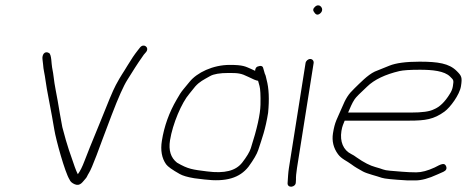

<svg xmlns="http://www.w3.org/2000/svg" viewBox="-20 -694 1734 713"><path d="M137.9 -472.7C139.1 -464.5 139.8 -458.5 140 -454.7C141 -435.3 146 -420.1 149.3 -394C153.3 -361.7 167.8 -294.1 172.9 -263L181.8 -212C187.8 -175 221.1 -53.7 238.3 -27C241.1 -19.7 247.6 -13.9 257.8 -9.6C278.2 -1 287.5 -19.9 297.6 -30.5C303.4 -36.6 303.4 -41 310.7 -52.5C316 -60.8 325.3 -82.5 338.6 -117.4C351.6 -152.3 370 -202.2 394.8 -267.2C419.6 -332.1 439 -375.6 453 -397.5C479.7 -439.3 482.8 -446.6 514.1 -491L522.7 -501C535.8 -518 513.8 -534.3 500.3 -518L491.6 -507C479.6 -491.9 467 -473.2 453.7 -451C435.9 -421 430.4 -416 410.1 -378.1C398.7 -356.8 379.6 -309.9 350.8 -237.6C320.9 -165.2 301.9 -118.1 293.8 -96.2C285.6 -74.4 277.4 -58 269 -47C264.1 -58.2 262.6 -59.7 257.7 -74C241.1 -122.6 231.1 -146 211.4 -222L202.3 -272C196.7 -306.6 191.5 -335.8 186.8 -359.5C179.2 -397.9 179.9 -413.1 173.5 -443.5C170.8 -456 171.7 -491.4 162.2 -497C146.1 -506.6 135.1 -491 137.9 -472.7Z M938.4 -394C938.8 -392 940.5 -385.6 943.7 -374.8C946.8 -364 948 -340.8 947.3 -305.1C946.6 -269.5 934.6 -215.6 911.4 -143.5C907 -129.8 896.3 -112 879.3 -90C855.2 -59.8 814.9 -48.9 748.5 -57.5C695.6 -64.3 678.9 -65.5 637.3 -90C614.1 -108.2 605.5 -135.8 611.3 -172.7C621.1 -234.3 654.6 -312.9 683.3 -346C690.2 -354 697.5 -363 705.1 -373C721.6 -391.2 734.9 -397.1 760.2 -411.5C773.8 -419.2 796.6 -423 828.6 -423C864.1 -423 874.8 -422.2 902.2 -408.5C919.8 -399.5 931.8 -394.7 938.4 -394ZM927.3 -431C923.6 -433 918.6 -435.3 912.4 -438C890.8 -447.2 883 -453 833.3 -453C770.5 -453 711.4 -424.3 683.8 -390L660.3 -361.5C652.8 -352.5 644.9 -340.3 636.5 -325C608.2 -276.8 589.7 -225.4 581.1 -171C575.5 -135.8 580.7 -106.8 596.8 -84C602.9 -75.4 619.8 -63.3 647.5 -47.8C658.4 -41.7 675.3 -36.4 701.9 -32L739 -27.5C819.9 -17.6 870.3 -33.4 902.9 -75C921.9 -101.1 933.9 -121.6 938.8 -136.5C953.3 -180.6 965.8 -213.5 975.6 -275C980.5 -325 978.7 -366 970 -398C967.8 -406.2 967.2 -413.8 963.5 -420L957.7 -440C956.1 -449 949.1 -451.4 936.8 -447C931.1 -445 928 -439.7 927.3 -431Z M1114.7 -460 1052.9 -70C1051.5 -61.3 1050.6 -52.4 1049.9 -43.2L1047.9 -13C1048.1 6.1 1078.7 1.7 1078.5 -17L1079.1 -27C1078.7 -37 1080 -51.3 1082.9 -70L1144.7 -460C1145.9 -467.9 1140 -475 1132.1 -475C1124.1 -475 1115.9 -467.9 1114.7 -460ZM1150.7 -669.7C1142.4 -662.6 1141 -655.7 1146.6 -649C1152.9 -638.3 1160.5 -636.8 1169.4 -644.5C1187 -659.7 1167.4 -684.2 1150.7 -669.7Z M1272.7 -276C1280.7 -294 1287 -310.8 1297.2 -325.8C1302.1 -333 1317.4 -348.4 1342.9 -372C1369.7 -398.4 1411.2 -417.8 1463.1 -430C1477.2 -433.3 1502.7 -435 1539.5 -435C1585.5 -435 1630.7 -430.6 1651.5 -409.5C1664.2 -396.5 1665.6 -397.7 1661.8 -374C1660.3 -364 1656.4 -354.3 1650.2 -345C1632.2 -315.5 1612.5 -296.5 1591.2 -288C1575.9 -280 1548.7 -276 1504.7 -276ZM1260 -246H1500C1559.7 -246 1591.1 -250.8 1630.8 -279.7C1651.8 -295 1686.7 -341.8 1691.8 -373.7C1697.1 -407.2 1694.2 -412.1 1675.8 -430.5C1647.7 -458.5 1607.1 -465 1538.2 -465C1487.9 -465 1450.5 -460 1426 -450.1C1407.7 -442.7 1389.6 -435.4 1371.8 -428.2C1344.6 -415.3 1316.5 -385.2 1296.5 -366C1273.2 -343.7 1264.3 -329.4 1248.5 -291.5C1232.1 -252.3 1223.6 -243.6 1216.5 -199C1212 -170.4 1218.2 -144.5 1235.1 -121.5C1248.5 -103.2 1268.6 -96.2 1285.2 -83.5C1298.4 -73.4 1311.5 -66.4 1328 -57.1C1343.8 -48.6 1379.2 -40.4 1397.5 -33.8C1407.1 -30.3 1439.1 -27.1 1493.6 -24H1522.4C1545.1 -24 1572.2 -31.3 1603.9 -46L1626.5 -56C1636.8 -60.8 1640.2 -67.6 1636.7 -76.5C1630.9 -91.4 1617.8 -84.5 1594 -72C1568.1 -60 1545.4 -54 1525.9 -54C1490.3 -54 1456 -57.9 1428.5 -60C1402.4 -62 1402.9 -66.1 1373.2 -73.9C1355.6 -78.5 1331.4 -90.3 1304.3 -109.5C1297.8 -114.5 1291.1 -118.7 1284.3 -122C1254.9 -136.4 1241.6 -168.2 1247.9 -207.5C1250.9 -226.7 1255.5 -233.5 1260 -246Z"/></svg>

Font: MewTooHand
Style: WideIta
Weight: 400
Designer: Mew Too, Robert Jablonski
Version: Version 0.77